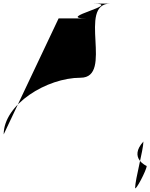

<svg xmlns="http://www.w3.org/2000/svg" viewBox="-98 -774 835 1068"><path d="M717.9 149.3C717.9 149.3 615.6 106.1 699.7 13.2C699.7 59 653.7 224.9 653.7 270.8C653.7 293.3 717.9 171.8 717.9 149.3ZM-77.5 -26.4C-77.5 -193.7 162.3 -341.6 350 -341.6C537.7 -341.6 328.3 -754.1 516 -754.1C703.7 -754.1 227.3 -754.1 415 -754.1C602.7 -754.1 197.3 -671.6 385 -671.6C572.7 -671.6 40.3 -671.6 228 -671.6Z"/></svg>

Font: AnarchicType
Style: Regular
Weight: 400
Version: Version Who Cares?